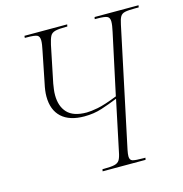

<svg xmlns="http://www.w3.org/2000/svg" viewBox="-106 -811 864 907"><g transform="rotate(-15 326.0 -357.0)"><path d="M285 0 287 -10H295Q329 -10 346 -14Q363 -18 370.5 -30Q378 -42 383 -68L435 -315Q396 -299 356 -286Q316 -273 270 -273Q197 -273 158.5 -308.5Q120 -344 120 -410Q120 -424 122 -439.5Q124 -455 128 -473L158 -623Q165 -655 165 -672Q165 -692 153.5 -698Q142 -704 102 -704H93L94 -714H303L301 -704H294Q259 -704 241.5 -699.5Q224 -695 217 -681.5Q210 -668 204 -641L167 -461Q165 -449 163 -434.5Q161 -420 161 -406Q161 -351 190.5 -319.5Q220 -288 285 -288Q305 -288 339.5 -294.5Q374 -301 437 -326L501 -624Q508 -655 508 -673Q508 -692 496 -698Q484 -704 447 -704H435L437 -714H652L650 -704H632Q599 -704 583 -700.5Q567 -697 560 -685Q553 -673 548 -648L425 -68Q423 -58 422 -50.5Q421 -43 421 -37Q421 -18 435 -14Q449 -10 487 -10H497L495 0Z"/></g></svg>

Font: Noto Serif Display Condensed ExtraLight
Style: Italic
Weight: 200
Width: 3
Italic angle: -12°
Designer: Monotype Design Team
Foundry: Monotype Imaging Inc.
Version: Version 2.009